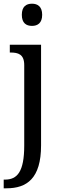

<svg xmlns="http://www.w3.org/2000/svg" viewBox="-29 -778 333 1038"><path d="M144 -638C174 -638 199 -653 199 -698C199 -743 174 -758 144 -758C113 -758 89 -743 89 -698C89 -653 113 -638 144 -638ZM-9 240H6C116 240 193 187 193 8V-536H24V-494H28C69 -494 102 -485 102 -426V9C102 151 64 193 -2 193H-9Z"/></svg>

Font: Noto Serif Devanagari SemiCondensed
Style: Regular
Weight: 400
Width: 4
Designer: Universal Thirst, Indian Type Foundry and the Monotype Design Team
Foundry: Monotype Imaging Inc.
Version: Version 2.004